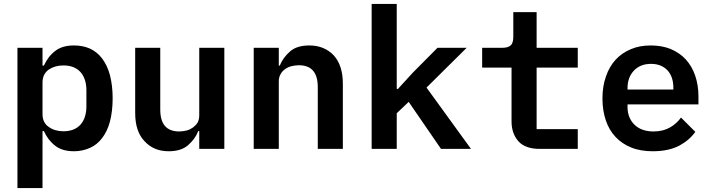

<svg xmlns="http://www.w3.org/2000/svg" viewBox="-20 -760 3640 980"><path d="M69 200C69 200 197 200 197 200C197 200 197 -91 197 -91C197 -91 204 -91 204 -91C204 -91 204 -91 204 -91C218 -60 237 -35 262 -16C286 3 318 12 358 12C358 12 358 12 358 12C387 12 414 6 439 -5C463 -16 484 -32 501 -55C518 -77 532 -105 541 -139C550 -173 555 -213 555 -258C555 -258 555 -258 555 -258C555 -303 550 -343 541 -377C532 -411 518 -439 501 -462C484 -484 463 -501 439 -512C414 -523 387 -528 358 -528C358 -528 358 -528 358 -528C318 -528 286 -519 262 -500C237 -481 218 -456 204 -425C204 -425 197 -425 197 -425C197 -425 197 -516 197 -516C197 -516 69 -516 69 -516C69 -516 69 200 69 200ZM304 -90C275 -90 250 -97 229 -112C208 -126 197 -148 197 -177C197 -177 197 -339 197 -339C197 -339 197 -339 197 -339C197 -368 208 -390 229 -405C250 -419 275 -426 304 -426C304 -426 304 -426 304 -426C341 -426 370 -415 391 -392C411 -369 421 -338 421 -299C421 -299 421 -217 421 -217C421 -217 421 -217 421 -217C421 -178 411 -147 391 -124C370 -101 341 -90 304 -90C304 -90 304 -90 304 -90Z M997 0C997 0 1125 0 1125 0C1125 0 1125 -516 1125 -516C1125 -516 997 -516 997 -516C997 -516 997 -171 997 -171C997 -171 997 -171 997 -171C997 -157 994 -145 989 -135C983 -125 975 -117 966 -110C956 -103 945 -97 933 -94C920 -91 908 -89 895 -89C895 -89 895 -89 895 -89C830 -89 798 -126 798 -201C798 -201 798 -516 798 -516C798 -516 670 -516 670 -516C670 -516 670 -183 670 -183C670 -183 670 -183 670 -183C670 -120 686 -72 718 -39C749 -5 790 12 841 12C841 12 841 12 841 12C883 12 916 2 940 -19C963 -39 981 -63 992 -91C992 -91 997 -91 997 -91C997 -91 997 0 997 0Z M1403 0C1403 0 1403 -345 1403 -345C1403 -345 1403 -345 1403 -345C1403 -359 1406 -371 1412 -381C1417 -391 1425 -400 1435 -407C1444 -414 1455 -419 1467 -422C1479 -425 1492 -427 1505 -427C1505 -427 1505 -427 1505 -427C1570 -427 1602 -390 1602 -315C1602 -315 1602 0 1602 0C1602 0 1730 0 1730 0C1730 0 1730 -333 1730 -333C1730 -333 1730 -333 1730 -333C1730 -396 1714 -444 1683 -478C1651 -511 1610 -528 1559 -528C1559 -528 1559 -528 1559 -528C1517 -528 1484 -518 1461 -498C1437 -477 1419 -453 1408 -425C1408 -425 1403 -425 1403 -425C1403 -425 1403 -516 1403 -516C1403 -516 1275 -516 1275 -516C1275 -516 1275 0 1275 0C1275 0 1403 0 1403 0Z M1877 0C1877 0 2005 0 2005 0C2005 0 2005 -182 2005 -182C2005 -182 2066 -240 2066 -240C2066 -240 2231 0 2231 0C2231 0 2384 0 2384 0C2384 0 2157 -313 2157 -313C2157 -313 2362 -516 2362 -516C2362 -516 2213 -516 2213 -516C2213 -516 2086 -388 2086 -388C2086 -388 2011 -306 2011 -306C2011 -306 2005 -306 2005 -306C2005 -306 2005 -740 2005 -740C2005 -740 1877 -740 1877 -740C1877 -740 1877 0 1877 0Z M2929 0C2929 0 2929 -101 2929 -101C2929 -101 2719 -101 2719 -101C2719 -101 2719 -415 2719 -415C2719 -415 2929 -415 2929 -415C2929 -415 2929 -516 2929 -516C2929 -516 2719 -516 2719 -516C2719 -516 2719 -698 2719 -698C2719 -698 2600 -698 2600 -698C2600 -698 2600 -573 2600 -573C2600 -573 2600 -573 2600 -573C2600 -552 2596 -537 2587 -529C2578 -520 2564 -516 2543 -516C2543 -516 2441 -516 2441 -516C2441 -516 2441 -415 2441 -415C2441 -415 2591 -415 2591 -415C2591 -415 2591 -140 2591 -140C2591 -140 2591 -140 2591 -140C2591 -99 2603 -65 2626 -39C2649 -13 2686 0 2735 0C2735 0 2929 0 2929 0Z M3312 12C3367 12 3412 2 3448 -17C3483 -36 3510 -60 3529 -87C3529 -87 3456 -160 3456 -160C3456 -160 3456 -160 3456 -160C3441 -139 3422 -122 3399 -109C3376 -96 3348 -89 3316 -89C3316 -89 3316 -89 3316 -89C3274 -89 3241 -101 3218 -124C3195 -147 3183 -177 3183 -214C3183 -214 3183 -227 3183 -227C3183 -227 3545 -227 3545 -227C3545 -227 3545 -269 3545 -269C3545 -269 3545 -269 3545 -269C3545 -308 3539 -343 3528 -375C3517 -407 3501 -434 3480 -457C3459 -480 3433 -497 3403 -510C3373 -522 3339 -528 3302 -528C3302 -528 3302 -528 3302 -528C3264 -528 3230 -522 3200 -509C3169 -496 3143 -478 3122 -455C3101 -432 3084 -403 3073 -370C3061 -337 3055 -299 3055 -257C3055 -257 3055 -257 3055 -257C3055 -216 3061 -179 3072 -146C3083 -113 3100 -84 3122 -61C3143 -38 3170 -20 3202 -7C3234 6 3271 12 3312 12C3312 12 3312 12 3312 12ZM3303 -434C3338 -434 3366 -423 3387 -401C3407 -379 3417 -349 3417 -312C3417 -312 3417 -303 3417 -303C3417 -303 3183 -303 3183 -303C3183 -303 3183 -310 3183 -310C3183 -310 3183 -310 3183 -310C3183 -347 3194 -377 3216 -400C3238 -423 3267 -434 3303 -434C3303 -434 3303 -434 3303 -434Z"/></svg>

Font: IBM Plex Mono Mod
Style: SemiBold
Weight: 500
Designer: Mike Abbink, Paul van der Laan, Pieter van Rosmalen
Foundry: Bold Monday
Version: ""